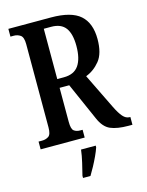

<svg xmlns="http://www.w3.org/2000/svg" viewBox="-136 -796 840 1099"><g transform="rotate(-15 284.0 -246.5)"><path d="M24 0V-46H45Q67 -46 83.5 -57Q100 -68 100 -110V-603Q100 -645 82.5 -656.5Q65 -668 45 -668H24V-714H276Q397 -714 449.5 -667Q502 -620 502 -526Q502 -441 467 -398Q432 -355 384 -337L486 -128Q506 -87 524 -66.5Q542 -46 564 -46H568V0H545Q478 0 438.5 -17Q399 -34 375 -90L277 -312H220V-110Q220 -68 234 -57Q248 -46 272 -46H285V0ZM259 -364Q320 -364 347.5 -404Q375 -444 375 -519Q375 -591 348.5 -626.5Q322 -662 264 -662H220V-364ZM216 208Q224 176 233.5 136Q243 96 247 61H334V71Q327 92 314.5 119Q302 146 287.5 173Q273 200 260 221H216Z"/></g></svg>

Font: Noto Serif Ethiopic ExtraCondensed SemiBold
Style: Regular
Weight: 600
Width: 2
Designer: Monotype Design Team
Foundry: Monotype Imaging Inc.
Version: Version 2.102; ttfautohint (v1.8.4.7-5d5b)